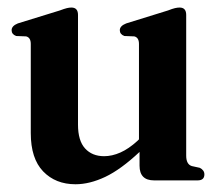

<svg xmlns="http://www.w3.org/2000/svg" viewBox="-20 -466 558 496"><path d="M59.5 -122V-352.5Q59.5 -369 47.5 -372L21.5 -373Q10 -377.5 10 -388Q10 -399 26 -405.5L134.5 -439Q146.5 -443.5 152.8 -445Q159 -446.5 164.5 -446.5Q181.5 -446.5 181.5 -427.5V-144Q181.5 -102.5 199.8 -82.5Q218 -62.5 249 -62.5Q269.5 -62.5 291 -72Q312.5 -81.5 335 -102L339 -106V-352.5Q339 -369 327 -372L301 -373Q289.5 -377.5 289.5 -388Q289.5 -399 306 -405.5L414 -439Q425.5 -443.5 432 -445Q438.5 -446.5 444 -446.5Q461 -446.5 461 -427.5V-64Q461 -41.5 475.5 -37L496 -32.5Q508 -26.5 508 -15.5Q508 0 490.5 0H378Q340.5 0 340.5 -38V-73.5Q292 -28 251.8 -9Q211.5 10 175 10Q123.5 10 91.5 -23.2Q59.5 -56.5 59.5 -122Z"/></svg>

Font: Fraunces 144pt S050 SemiBold
Style: Regular
Weight: 600
Version: Version 1.000; ttfautohint (v1.8.3)